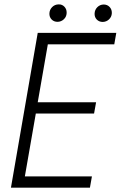

<svg xmlns="http://www.w3.org/2000/svg" viewBox="-20 -862 554 882"><path d="M412.1 -340.3H144.5L94.2 -51.8H402.3L393.1 0H30.3L153.3 -710.9H514.2L504.9 -658.2H199.7L153.3 -392.1H421.4ZM414.6 -800.8Q415.5 -817.4 427.2 -829.1Q439 -840.8 456.1 -841.3Q473.1 -841.3 483.9 -829.6Q493.7 -818.8 493.7 -803.7Q493.7 -802.2 493.7 -800.8Q492.7 -784.2 480.7 -772.9Q468.8 -761.7 452.1 -761.2Q435.1 -761.2 424.3 -772.5Q413.6 -783.7 414.6 -800.8ZM207 -801.3Q208 -817.9 219.7 -829.6Q231.4 -841.3 248.5 -841.8Q249 -841.8 250 -841.8Q265.6 -842.3 276.4 -830.6Q286.1 -819.8 286.1 -805.2Q286.1 -803.2 286.1 -801.3Q285.2 -784.7 273.2 -773.4Q261.2 -762.2 244.6 -761.7Q227.5 -761.7 216.8 -772.9Q206.1 -784.2 207 -801.3Z"/></svg>

Font: MAUL Condensed Light Italic
Style: Light Italic
Weight: 300
Italic angle: -12°
Designer: MAUL
Version: Version 1.0; 2020; ttfautohint (v1.8.3)